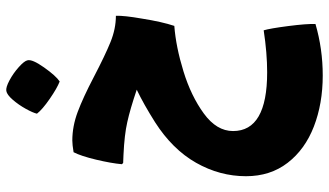

<svg xmlns="http://www.w3.org/2000/svg" viewBox="-237 -456 1042 608"><g transform="rotate(-90 284.0 -152.0)"><path d="M173 65Q173 173 359 173Q420 173 492 162Q498 182 505.5 240Q513 298 512 326Q433 349 349 349Q260 349 187.5 321Q115 293 72.5 238Q30 183 30 106Q30 23 72.5 -52Q115 -127 201 -182Q258 -218 304 -240Q242 -261 201 -270Q162 -279 97 -282L72 -283L68 -287Q71 -321 82.5 -369Q94 -417 106 -440Q130 -444 143 -444Q188 -444 233.5 -427Q279 -410 344 -376Q413 -340 455 -323Q497 -306 538 -306Q539 -280 529 -223Q519 -160 506 -121Q440 -116 362 -92Q284 -68 228.5 -27.5Q173 13 173 65ZM228 -556Q231 -569 243.5 -591.5Q256 -614 272 -632.5Q288 -651 300 -653Q311 -655 333.5 -643Q356 -631 375.5 -613.5Q395 -596 397 -586Q401 -571 374.5 -533.5Q348 -496 330 -484Q309 -492 275 -515.5Q241 -539 228 -556Z"/></g></svg>

Font: Lalezar
Style: Regular
Weight: 400
Designer: Borna Izadpanah
Foundry: Borna Izadpanah
Version: Version 1.003